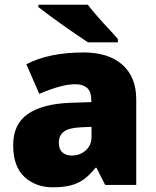

<svg xmlns="http://www.w3.org/2000/svg" viewBox="-20 -786 663 816"><path d="M336 -563Q441 -563 500 -511Q559 -459 559 -363V0H427L390 -73H386Q363 -44 338.5 -25.5Q314 -7 282 1.5Q250 10 204 10Q132 10 84 -34Q36 -78 36 -169Q36 -258 97.5 -301Q159 -344 276 -349L368 -352V-360Q368 -397 350 -412.5Q332 -428 301 -428Q268 -428 228 -416.5Q188 -405 147 -387L92 -513Q140 -538 200.5 -550.5Q261 -563 336 -563ZM325 -245Q273 -243 251.5 -226.5Q230 -210 230 -180Q230 -152 245 -138.5Q260 -125 285 -125Q320 -125 344.5 -147Q369 -169 369 -204V-247ZM353 -766Q370 -744 393.5 -717Q417 -690 441 -664.5Q465 -639 481 -620V-606H354Q334 -619 305.5 -638.5Q277 -658 246.5 -679.5Q216 -701 188.5 -721.5Q161 -742 143 -756V-766Z"/></svg>

Font: Noto Sans Arabic Blk
Style: Regular
Weight: 900
Designer: Monotype Design Team, Nadine Chahine, Nizar Qandah and Khaled Hosny
Foundry: Monotype Imaging Inc.
Version: Version 2.012; ttfautohint (v1.8.4.7-5d5b)